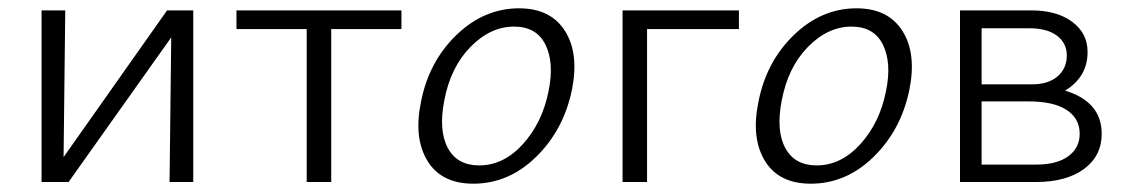

<svg xmlns="http://www.w3.org/2000/svg" viewBox="-20 -438 2711 462"><path d="M445 -413V0H388L392 -348L145 0H80V-413H137L133 -60L382 -413Z M946 -413V-368H777V0H718V-368H549V-413Z M1119 4Q1042 4 1008.5 -51Q975 -106 993 -193Q1012 -290 1078.5 -354Q1145 -418 1229 -418Q1305 -418 1339.5 -363.5Q1374 -309 1356 -221Q1336 -125 1270 -60.5Q1204 4 1119 4ZM1133 -40Q1192 -40 1238.5 -91.5Q1285 -143 1300 -219Q1314 -287 1292.5 -330.5Q1271 -374 1217 -374Q1160 -374 1112 -325Q1064 -276 1049 -196Q1035 -124 1057.5 -82Q1080 -40 1133 -40Z M1758 -413V-368H1537V0H1478V-413Z M1931 4Q1854 4 1820.5 -51Q1787 -106 1805 -193Q1824 -290 1890.5 -354Q1957 -418 2041 -418Q2117 -418 2151.5 -363.5Q2186 -309 2168 -221Q2148 -125 2082 -60.5Q2016 4 1931 4ZM1945 -40Q2004 -40 2050.5 -91.5Q2097 -143 2112 -219Q2126 -287 2104.5 -330.5Q2083 -374 2029 -374Q1972 -374 1924 -325Q1876 -276 1861 -196Q1847 -124 1869.5 -82Q1892 -40 1945 -40Z M2543 -220Q2631 -193 2631 -116Q2631 -63 2588.5 -31.5Q2546 0 2472 0H2290V-413H2462Q2523 -413 2560 -385.5Q2597 -358 2597 -313Q2597 -253 2543 -220ZM2456 -370H2342V-235H2463Q2502 -235 2524.5 -254Q2547 -273 2547 -305Q2547 -334 2523.5 -352Q2500 -370 2456 -370ZM2474 -42Q2523 -42 2550.5 -62Q2578 -82 2578 -116Q2578 -153 2546.5 -173.5Q2515 -194 2455 -194H2342V-42Z"/></svg>

Font: EauTestText Semilight
Style: Italic
Weight: 300
Italic angle: -12°
Designer: Christian Thalmann (Catharsis Fonts)
Version: Version 0.001;PS 000.001;hotconv 1.0.88;makeotf.lib2.5.64775